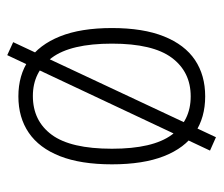

<svg xmlns="http://www.w3.org/2000/svg" viewBox="-62 -502 602 517"><g transform="rotate(90 238.5 -243.0)"><path d="M239 8Q182 8 141 -20Q100 -48 77.5 -104Q55 -160 55 -244Q55 -328 77.5 -384Q100 -440 141 -467.5Q182 -495 239 -495Q296 -495 337 -467.5Q378 -440 400 -384Q422 -328 422 -244Q422 -160 400 -104Q378 -48 337 -20Q296 8 239 8ZM238 -31Q305 -31 342.5 -82Q380 -133 380 -244Q380 -354 342.5 -405Q305 -456 239 -456Q173 -456 135 -405Q97 -354 97 -244Q97 -133 135 -82Q173 -31 238 -31ZM128 38 93 22 349 -524 385 -508Z"/></g></svg>

Font: Nunito Sans 10pt Condensed ExtraLight
Style: Regular
Weight: 250
Width: 3
Designer: Vernon Adams
Foundry: Vernon Adams
Version: Version 3.101;gftools[0.9.27]